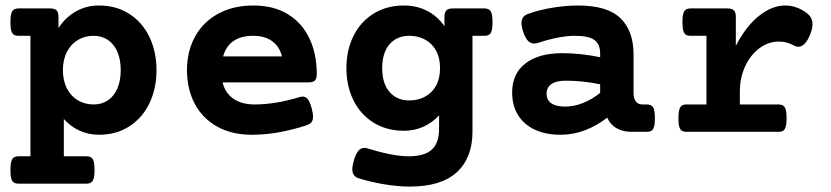

<svg xmlns="http://www.w3.org/2000/svg" viewBox="-20 -482 3038 702"><path d="M552.2 -225.6Q552.2 -159.2 526.9 -105.5Q501.5 -51.8 453.6 -20.5Q405.8 10.7 341.8 10.7Q303.7 10.7 271 -4.2Q238.3 -19 213.4 -46.9V89.4H294.9Q306.6 89.4 313 93.3Q319.3 97.2 322.5 107.9Q325.7 118.7 325.7 139.2Q325.7 159.7 322.5 170.4Q319.3 181.2 313 185.3Q306.6 189.5 294.9 189.5H48.8Q37.1 189.5 30.8 185.5Q24.4 181.6 21.2 170.9Q18.1 160.2 18.1 139.6Q18.1 119.1 21.2 108.4Q24.4 97.7 30.8 93.5Q37.1 89.4 48.8 89.4H91.3V-351.1H48.8Q37.1 -351.1 30.8 -355Q24.4 -358.9 21.2 -369.6Q18.1 -380.4 18.1 -400.9Q18.1 -421.4 21.2 -432.1Q24.4 -442.9 30.8 -447Q37.1 -451.2 48.8 -451.2H163.1Q179.7 -451.2 186.8 -444.1Q193.8 -437 193.8 -420.4V-379.4Q219.2 -418.5 257.3 -440.2Q295.4 -461.9 341.8 -461.9Q405.8 -461.9 453.6 -430.7Q501.5 -399.4 526.9 -345.7Q552.2 -292 552.2 -225.6ZM210 -225.6Q210 -186.5 225.1 -158Q240.2 -129.4 265.6 -114.7Q291 -100.1 322.3 -100.1Q352.5 -100.1 375 -115.5Q397.5 -130.9 409.4 -159.2Q421.4 -187.5 421.4 -225.6Q421.4 -263.7 409.4 -292Q397.5 -320.3 375 -335.7Q352.5 -351.1 322.3 -351.1Q291 -351.1 265.6 -336.4Q240.2 -321.8 225.1 -293.2Q210 -264.6 210 -225.6Z M1138.2 -210.9Q1138.2 -194.3 1131.1 -187.5Q1124 -180.7 1107.4 -180.7H793.9Q803.2 -141.6 833.7 -120.8Q864.3 -100.1 911.1 -100.1Q986.8 -100.1 1075.2 -127Q1081.1 -128.9 1086.9 -128.9Q1097.7 -128.9 1105.5 -119.1Q1113.3 -109.4 1119.6 -85.9Q1124.5 -67.9 1124.5 -55.2Q1124.5 -42.5 1118.9 -35.4Q1113.3 -28.3 1100.6 -23.9Q1051.8 -7.8 1001 1.5Q950.2 10.7 901.4 10.7Q827.1 10.7 773.4 -19.5Q719.7 -49.8 691.7 -103.3Q663.6 -156.7 663.6 -225.6Q663.6 -293.9 692.9 -347.7Q722.2 -401.4 777.3 -431.6Q832.5 -461.9 906.2 -461.9Q980.5 -461.9 1032.7 -429.9Q1085 -397.9 1111.6 -341.1Q1138.2 -284.2 1138.2 -210.9ZM795.9 -275.9H1010.7Q1002.4 -311.5 975.3 -331.3Q948.2 -351.1 906.2 -351.1Q816.9 -351.1 795.9 -275.9Z M1605 -386.2V-420.4Q1605 -437 1612.1 -444.1Q1619.1 -451.2 1635.7 -451.2H1750Q1761.7 -451.2 1768.1 -447Q1774.4 -442.9 1777.6 -432.1Q1780.8 -421.4 1780.8 -400.9Q1780.8 -380.4 1777.6 -369.6Q1774.4 -358.9 1768.1 -355Q1761.7 -351.1 1750 -351.1H1707.5V-0.5Q1707.5 95.2 1650.1 147.7Q1592.8 200.2 1478.5 200.2Q1436.5 200.2 1386.7 192.1Q1336.9 184.1 1291.5 169.9Q1268.1 162.6 1268.1 136.2Q1268.1 124.5 1274.4 102.1Q1281.7 79.1 1290.8 68.8Q1299.8 58.6 1312 58.6Q1318.4 58.6 1323.7 60.5Q1417 89.4 1473.6 89.4Q1532.7 89.4 1559.1 64.7Q1585.4 40 1585.4 -10.3V-60.1Q1560.5 -33.2 1527.8 -18.6Q1495.1 -3.9 1457 -3.9Q1394 -3.9 1346.2 -33.4Q1298.3 -63 1272.5 -115Q1246.6 -167 1246.6 -232.9Q1246.6 -298.8 1272.5 -350.8Q1298.3 -402.8 1346.2 -432.4Q1394 -461.9 1457 -461.9Q1503.4 -461.9 1541.5 -442.4Q1579.6 -422.9 1605 -386.2ZM1377.4 -232.9Q1377.4 -176.8 1404.3 -145.8Q1431.2 -114.7 1476.6 -114.7Q1507.8 -114.7 1533.4 -128.2Q1559.1 -141.6 1574 -168.2Q1588.9 -194.8 1588.9 -232.9Q1588.9 -271 1574 -297.6Q1559.1 -324.2 1533.4 -337.6Q1507.8 -351.1 1476.6 -351.1Q1431.2 -351.1 1404.3 -320.1Q1377.4 -289.1 1377.4 -232.9Z M2296.4 -282.7V-141.6Q2296.4 -122.1 2304.7 -111.1Q2313 -100.1 2328.6 -100.1H2343.8Q2355.5 -100.1 2361.8 -95.9Q2368.2 -91.8 2371.3 -81.1Q2374.5 -70.3 2374.5 -49.8Q2374.5 -29.3 2371.3 -18.6Q2368.2 -7.8 2361.8 -3.9Q2355.5 0 2343.8 0H2289.1Q2258.8 0 2235.6 -12.5Q2212.4 -24.9 2200.2 -51.8Q2161.6 -22 2118.7 -5.6Q2075.7 10.7 2030.3 10.7Q1975.1 10.7 1935.1 -8.1Q1895 -26.9 1873.8 -61.8Q1852.5 -96.7 1852.5 -144Q1852.5 -212.4 1900.9 -250Q1949.2 -287.6 2036.1 -287.6Q2101.1 -287.6 2174.3 -272.9V-287.1Q2174.3 -319.8 2153.8 -335.4Q2133.3 -351.1 2081.5 -351.1Q2052.7 -351.1 2017.3 -344Q1981.9 -336.9 1947.3 -325.2Q1939 -322.8 1933.1 -322.8Q1920.9 -322.8 1911.4 -331.8Q1901.9 -340.8 1894 -362.3Q1886.7 -383.8 1886.7 -397.5Q1886.7 -422.4 1909.2 -430.7Q1952.6 -446.3 2001.5 -454.1Q2050.3 -461.9 2093.3 -461.9Q2200.7 -461.9 2248.5 -415.5Q2296.4 -369.1 2296.4 -282.7ZM1978.5 -139.2Q1978.5 -116.2 1995.8 -104.2Q2013.2 -92.3 2045.9 -92.3Q2079.6 -92.3 2112.5 -105.7Q2145.5 -119.1 2174.3 -142.6V-173.8Q2109.9 -187 2048.3 -187Q2014.2 -187 1996.3 -174.8Q1978.5 -162.6 1978.5 -139.2Z M2929.2 -434.6Q2950.7 -418.9 2950.7 -393.6Q2950.7 -377.4 2941.9 -355.5Q2933.1 -333.5 2922.1 -322.3Q2911.1 -311 2898.9 -311Q2892.1 -311 2884.3 -314.9Q2856.9 -330.1 2827.6 -330.1Q2790 -330.1 2757.3 -306.2Q2724.6 -282.2 2704.8 -240.2Q2685.1 -198.2 2685.1 -146.5V-100.1H2825.2Q2836.9 -100.1 2843.3 -95.9Q2849.6 -91.8 2852.8 -81.1Q2856 -70.3 2856 -49.8Q2856 -29.3 2852.8 -18.6Q2849.6 -7.8 2843.3 -3.9Q2836.9 0 2825.2 0H2491.2Q2479.5 0 2473.1 -3.9Q2466.8 -7.8 2463.6 -18.6Q2460.4 -29.3 2460.4 -49.8Q2460.4 -70.3 2463.6 -81.1Q2466.8 -91.8 2473.1 -95.9Q2479.5 -100.1 2491.2 -100.1H2563V-351.1H2505.9Q2494.1 -351.1 2487.8 -355Q2481.4 -358.9 2478.3 -369.6Q2475.1 -380.4 2475.1 -400.9Q2475.1 -421.4 2478.3 -432.1Q2481.4 -442.9 2487.8 -447Q2494.1 -451.2 2505.9 -451.2H2639.6Q2656.2 -451.2 2663.3 -444.1Q2670.4 -437 2670.4 -420.4V-314.5Q2707 -385.3 2754.6 -423.6Q2802.2 -461.9 2851.1 -461.9Q2892.6 -461.9 2929.2 -434.6Z"/></svg>

Font: Courier Prime
Style: Bold
Weight: 700
Designer: Alan Dague-Greene, Quote-Unquote Apps
Foundry: Quote-Unquote Apps
Version: Version 3.018